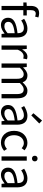

<svg xmlns="http://www.w3.org/2000/svg" viewBox="1583 -2495 925 4131"><g transform="rotate(90 2045.5 -429.5)"><path d="M33 -469H107V0H198V-469H313V-543H198V-629C198 -699 223 -736 275 -736C294 -736 316 -731 336 -721L356 -792C331 -802 299 -809 265 -809C157 -809 107 -740 107 -630V-543L33 -538Z M520 13C587 13 648 -22 700 -65H703L711 0H786V-334C786 -469 731 -557 598 -557C510 -557 434 -518 385 -486L420 -423C463 -452 520 -481 583 -481C672 -481 695 -414 695 -344C464 -318 362 -259 362 -141C362 -43 429 13 520 13ZM546 -61C492 -61 450 -85 450 -147C450 -217 512 -262 695 -283V-132C642 -85 598 -61 546 -61Z M958 0H1050V-349C1086 -441 1141 -475 1186 -475C1209 -475 1221 -472 1239 -466L1256 -545C1239 -554 1222 -557 1198 -557C1138 -557 1082 -513 1044 -444H1042L1033 -543H958Z M1346 0H1438V-394C1487 -450 1533 -477 1574 -477C1643 -477 1675 -434 1675 -332V0H1766V-394C1817 -450 1861 -477 1903 -477C1972 -477 2004 -434 2004 -332V0H2095V-344C2095 -482 2042 -557 1931 -557C1864 -557 1808 -514 1751 -453C1729 -517 1685 -557 1601 -557C1536 -557 1480 -516 1432 -464H1430L1421 -543H1346Z M2397 13C2464 13 2525 -22 2577 -65H2580L2588 0H2663V-334C2663 -469 2608 -557 2475 -557C2387 -557 2311 -518 2262 -486L2297 -423C2340 -452 2397 -481 2460 -481C2549 -481 2572 -414 2572 -344C2341 -318 2239 -259 2239 -141C2239 -43 2306 13 2397 13ZM2423 -61C2369 -61 2327 -85 2327 -147C2327 -217 2389 -262 2572 -283V-132C2519 -85 2475 -61 2423 -61ZM2462 -640 2637 -812 2574 -872 2416 -686Z M3049 13C3114 13 3176 -13 3225 -55L3185 -117C3151 -87 3107 -63 3057 -63C2957 -63 2889 -146 2889 -271C2889 -396 2961 -480 3060 -480C3102 -480 3137 -461 3168 -433L3214 -493C3176 -527 3127 -557 3056 -557C2916 -557 2795 -452 2795 -271C2795 -91 2905 13 3049 13Z M3345 0H3437V-543H3345ZM3391 -655C3427 -655 3452 -679 3452 -716C3452 -751 3427 -775 3391 -775C3355 -775 3331 -751 3331 -716C3331 -679 3355 -655 3391 -655Z M3745 13C3812 13 3873 -22 3925 -65H3928L3936 0H4011V-334C4011 -469 3956 -557 3823 -557C3735 -557 3659 -518 3610 -486L3645 -423C3688 -452 3745 -481 3808 -481C3897 -481 3920 -414 3920 -344C3689 -318 3587 -259 3587 -141C3587 -43 3654 13 3745 13ZM3771 -61C3717 -61 3675 -85 3675 -147C3675 -217 3737 -262 3920 -283V-132C3867 -85 3823 -61 3771 -61Z"/></g></svg>

Font: Noto Sans KR
Style: Regular
Weight: 400
Designer: Ryoko NISHIZUKA 西塚涼子 (kana, bopomofo & ideographs); Paul D. Hunt (Latin, Greek & Cyrillic); Sandoll Communications 산돌커뮤니
Foundry: Adobe
Version: Version 2.004;hotconv 1.0.118;makeotfexe 2.5.65603